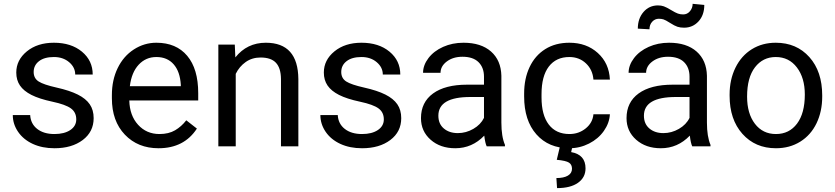

<svg xmlns="http://www.w3.org/2000/svg" viewBox="-20 -760 4334 997"><path d="M376 -140.1Q376 -176.8 348.4 -197Q320.8 -217.3 252.2 -231.9Q183.6 -246.6 143.3 -267.1Q103 -287.6 83.7 -315.9Q64.5 -344.2 64.5 -383.3Q64.5 -448.2 119.4 -493.2Q174.3 -538.1 259.8 -538.1Q349.6 -538.1 405.5 -491.7Q461.4 -445.3 461.4 -373H370.6Q370.6 -410.2 339.1 -437Q307.6 -463.9 259.8 -463.9Q210.4 -463.9 182.6 -442.4Q154.8 -420.9 154.8 -386.2Q154.8 -353.5 180.7 -336.9Q206.5 -320.3 274.2 -305.2Q341.8 -290 383.8 -269Q425.8 -248 446 -218.5Q466.3 -189 466.3 -146.5Q466.3 -75.7 409.7 -33Q353 9.8 262.7 9.8Q199.2 9.8 150.4 -12.7Q101.6 -35.2 74 -75.4Q46.4 -115.7 46.4 -162.6H136.7Q139.2 -117.2 173.1 -90.6Q207 -64 262.7 -64Q314 -64 345 -84.7Q376 -105.5 376 -140.1Z M803.2 9.8Q695.8 9.8 628.4 -60.8Q561 -131.3 561 -249.5V-266.1Q561 -344.7 591.1 -406.5Q621.1 -468.3 675 -503.2Q729 -538.1 792 -538.1Q895 -538.1 952.1 -470.2Q1009.3 -402.3 1009.3 -275.9V-238.3H651.4Q653.3 -160.2 697 -112.1Q740.7 -64 808.1 -64Q856 -64 889.2 -83.5Q922.4 -103 947.3 -135.3L1002.4 -92.3Q936 9.8 803.2 9.8ZM792 -463.9Q737.3 -463.9 700.2 -424.1Q663.1 -384.3 654.3 -312.5H918.9V-319.3Q915 -388.2 881.8 -426Q848.6 -463.9 792 -463.9Z M1199.2 -528.3 1202.1 -461.9Q1262.7 -538.1 1360.4 -538.1Q1527.8 -538.1 1529.3 -349.1V0H1439V-349.6Q1438.5 -406.7 1412.8 -434.1Q1387.2 -461.4 1333 -461.4Q1289.1 -461.4 1255.9 -438Q1222.7 -414.6 1204.1 -376.5V0H1113.8V-528.3Z M1973.1 -140.1Q1973.1 -176.8 1945.6 -197Q1918 -217.3 1849.4 -231.9Q1780.8 -246.6 1740.5 -267.1Q1700.2 -287.6 1680.9 -315.9Q1661.6 -344.2 1661.6 -383.3Q1661.6 -448.2 1716.6 -493.2Q1771.5 -538.1 1856.9 -538.1Q1946.8 -538.1 2002.7 -491.7Q2058.6 -445.3 2058.6 -373H1967.8Q1967.8 -410.2 1936.3 -437Q1904.8 -463.9 1856.9 -463.9Q1807.6 -463.9 1779.8 -442.4Q1752 -420.9 1752 -386.2Q1752 -353.5 1777.8 -336.9Q1803.7 -320.3 1871.3 -305.2Q1939 -290 1981 -269Q2022.9 -248 2043.2 -218.5Q2063.5 -189 2063.5 -146.5Q2063.5 -75.7 2006.8 -33Q1950.2 9.8 1859.9 9.8Q1796.4 9.8 1747.6 -12.7Q1698.7 -35.2 1671.1 -75.4Q1643.6 -115.7 1643.6 -162.6H1733.9Q1736.3 -117.2 1770.3 -90.6Q1804.2 -64 1859.9 -64Q1911.1 -64 1942.1 -84.7Q1973.1 -105.5 1973.1 -140.1Z M2507.3 0Q2499.5 -15.6 2494.6 -55.7Q2431.6 9.8 2344.2 9.8Q2266.1 9.8 2216.1 -34.4Q2166 -78.6 2166 -146.5Q2166 -229 2228.8 -274.7Q2291.5 -320.3 2405.3 -320.3H2493.2V-361.8Q2493.2 -409.2 2464.8 -437.3Q2436.5 -465.3 2381.3 -465.3Q2333 -465.3 2300.3 -440.9Q2267.6 -416.5 2267.6 -381.8H2176.8Q2176.8 -421.4 2204.8 -458.3Q2232.9 -495.1 2281 -516.6Q2329.1 -538.1 2386.7 -538.1Q2478 -538.1 2529.8 -492.4Q2581.5 -446.8 2583.5 -366.7V-123.5Q2583.5 -50.8 2602.1 -7.8V0ZM2357.4 -68.8Q2399.9 -68.8 2438 -90.8Q2476.1 -112.8 2493.2 -147.9V-256.3H2422.4Q2256.3 -256.3 2256.3 -159.2Q2256.3 -116.7 2284.7 -92.8Q2313 -68.8 2357.4 -68.8Z M2937 -64Q2985.4 -64 3021.5 -93.3Q3057.6 -122.6 3061.5 -166.5H3147Q3144.5 -121.1 3115.7 -80.1Q3086.9 -39.1 3038.8 -14.6Q2990.7 9.8 2937 9.8Q2829.1 9.8 2765.4 -62.3Q2701.7 -134.3 2701.7 -259.3V-274.4Q2701.7 -351.6 2730 -411.6Q2758.3 -471.7 2811.3 -504.9Q2864.3 -538.1 2936.5 -538.1Q3025.4 -538.1 3084.2 -484.9Q3143.1 -431.6 3147 -346.7H3061.5Q3057.6 -397.9 3022.7 -430.9Q2987.8 -463.9 2936.5 -463.9Q2867.7 -463.9 2829.8 -414.3Q2792 -364.7 2792 -271V-253.9Q2792 -162.6 2829.6 -113.3Q2867.2 -64 2937 -64ZM2951.7 4.4 2945.8 29.8Q3020.5 43 3020.5 114.3Q3020.5 161.6 2981.4 189.2Q2942.4 216.8 2872.6 216.8L2869.1 164.6Q2907.7 164.6 2929 151.9Q2950.2 139.2 2950.2 116.2Q2950.2 94.7 2934.6 84.5Q2918.9 74.2 2871.1 69.8L2886.7 4.4Z M3574.7 0Q3566.9 -15.6 3562 -55.7Q3499 9.8 3411.6 9.8Q3333.5 9.8 3283.4 -34.4Q3233.4 -78.6 3233.4 -146.5Q3233.4 -229 3296.1 -274.7Q3358.9 -320.3 3472.7 -320.3H3560.5V-361.8Q3560.5 -409.2 3532.2 -437.3Q3503.9 -465.3 3448.7 -465.3Q3400.4 -465.3 3367.7 -440.9Q3335 -416.5 3335 -381.8H3244.1Q3244.1 -421.4 3272.2 -458.3Q3300.3 -495.1 3348.4 -516.6Q3396.5 -538.1 3454.1 -538.1Q3545.4 -538.1 3597.2 -492.4Q3648.9 -446.8 3650.9 -366.7V-123.5Q3650.9 -50.8 3669.4 -7.8V0ZM3424.8 -68.8Q3467.3 -68.8 3505.4 -90.8Q3543.5 -112.8 3560.5 -147.9V-256.3H3489.7Q3323.7 -256.3 3323.7 -159.2Q3323.7 -116.7 3352.1 -92.8Q3380.4 -68.8 3424.8 -68.8ZM3637.2 -734.4Q3637.2 -681.6 3607.2 -648.9Q3577.1 -616.2 3532.2 -616.2Q3512.2 -616.2 3497.6 -621.1Q3482.9 -626 3459.2 -641.1Q3435.5 -656.2 3425 -659.4Q3414.6 -662.6 3400.9 -662.6Q3380.9 -662.6 3366.7 -647.2Q3352.5 -631.8 3352.5 -607.9L3292 -611.3Q3292 -663.6 3321.5 -697.8Q3351.1 -731.9 3396.5 -731.9Q3413.6 -731.9 3427.2 -727.1Q3440.9 -722.2 3464.4 -708Q3487.8 -693.8 3500.2 -689.5Q3512.7 -685.1 3527.8 -685.1Q3548.8 -685.1 3562.7 -701.7Q3576.7 -718.3 3576.7 -740.2Z M3768.6 -269Q3768.6 -346.7 3799.1 -408.7Q3829.6 -470.7 3884 -504.4Q3938.5 -538.1 4008.3 -538.1Q4116.2 -538.1 4182.9 -463.4Q4249.5 -388.7 4249.5 -264.6V-258.3Q4249.5 -181.2 4220 -119.9Q4190.4 -58.6 4135.5 -24.4Q4080.6 9.8 4009.3 9.8Q3901.9 9.8 3835.2 -64.9Q3768.6 -139.6 3768.6 -262.7ZM3859.4 -258.3Q3859.4 -170.4 3900.1 -117.2Q3940.9 -64 4009.3 -64Q4078.1 -64 4118.7 -117.9Q4159.2 -171.9 4159.2 -269Q4159.2 -356 4117.9 -409.9Q4076.7 -463.9 4008.3 -463.9Q3941.4 -463.9 3900.4 -410.6Q3859.4 -357.4 3859.4 -258.3Z"/></svg>

Font: Roboto
Style: Regular
Weight: 400
Designer: Google
Version: Version 2.001047; 2015